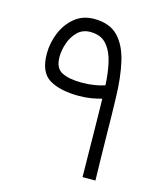

<svg xmlns="http://www.w3.org/2000/svg" viewBox="-99 -713 665 787"><g transform="rotate(15 233.5 -319.5)"><path d="M224.6 -317.4Q143.6 -317.4 98.1 -345Q52.7 -372.6 52.7 -451.7Q52.7 -496.6 70.3 -539.6Q87.9 -582.5 121.8 -610.6Q155.8 -638.7 204.1 -638.7Q270 -638.7 305.7 -601.8Q341.3 -564.9 356.2 -499.5Q371.1 -434.1 373 -348.1Q374 -319.3 374.8 -275.9Q375.5 -232.4 376.2 -182.9Q377 -133.3 377.9 -85.4Q378.9 -37.6 379.9 0H325.2Q324.7 -37.1 324 -84Q323.2 -130.9 322.8 -178.5Q322.3 -226.1 321.5 -266.6Q320.8 -307.1 320.3 -331.5Q301.3 -325.7 275.9 -321.5Q250.5 -317.4 224.6 -317.4ZM221.2 -373Q250.5 -373 275.6 -377.2Q300.8 -381.3 318.4 -387.7Q316.4 -436.5 306.6 -481.2Q296.9 -525.9 272.7 -554.4Q248.5 -583 203.1 -583Q169.9 -583 148.4 -561.8Q127 -540.5 116.7 -510Q106.4 -479.5 106.4 -451.7Q106.4 -403.8 137 -388.4Q167.5 -373 221.2 -373Z"/></g></svg>

Font: Vazirmatn RD UI FD ExtraLight
Style: Regular
Weight: 200
Designer: Saber Rastikerdar
Foundry: Saber Rastikerdar
Version: Version 33.003